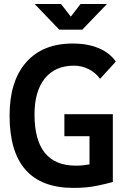

<svg xmlns="http://www.w3.org/2000/svg" viewBox="-20 -918 626 948"><path d="M342.8 9.8Q27.3 9.8 27.3 -347.7Q27.3 -517.1 108.9 -610.1Q190.4 -703.1 338.9 -703.1Q413.6 -703.1 468.3 -679.7Q522.9 -656.2 551.8 -613.8L474.1 -528.8Q451.7 -559.6 417.7 -576.7Q383.8 -593.8 344.7 -593.8Q252.4 -593.8 201.4 -530.8Q150.4 -467.8 150.4 -352.5Q150.4 -100.1 354.5 -100.1Q373 -100.1 389.9 -101.8Q406.7 -103.5 421.9 -106.4V-245.6H297.9V-354H537.1V-19.5Q516.1 -13.2 463.4 -1.7Q410.6 9.8 342.8 9.8ZM272.9 -771.5 150.9 -898.4H281.2L329.6 -835.9L377.9 -898.4H508.3L386.2 -771.5Z"/></svg>

Font: CaskaydiaCove NF SemiBold
Style: Regular
Weight: 600
Designer: Aaron Bell
Foundry: Saja Typeworks
Version: Version 2111.001; VTT 6.35;Nerd Fonts 3.2.1